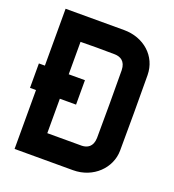

<svg xmlns="http://www.w3.org/2000/svg" viewBox="-128 -800 817 901"><g transform="rotate(20 280.0 -350.0)"><path d="M165 -578C189 -579 301 -579 337 -578C363 -577 391 -565 392 -519C393 -455 393 -246 392 -181C391 -135 363 -123 338 -122H165V-294H246V-416H165ZM16 -294H46V0H338C439 0 513 -75 514 -161C515 -223 515 -478 514 -539C513 -633 437 -700 338 -700H46V-416H16Z"/></g></svg>

Font: Fervojo
Style: Bold
Weight: 700
Designer: kohakuno
Version: ver.1.0